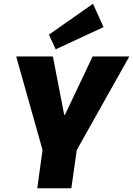

<svg xmlns="http://www.w3.org/2000/svg" viewBox="-20 -1000 707 1020"><path d="M66 -700H261L321 -390H325L472 -700H667L384 -196H208ZM215 -268H397L359 0H178ZM530 -856 276 -738 240 -816 474 -980Z"/></svg>

Font: Pathway Extreme SemiCondensed ExtraBold
Style: Italic
Weight: 800
Width: 4
Italic angle: -8°
Version: Version 1.001;gftools[0.9.26]